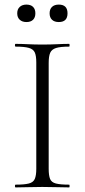

<svg xmlns="http://www.w3.org/2000/svg" viewBox="-20 -816 370 836"><path d="M192 -81Q192 -52 198 -37Q204 -22 223.5 -17Q243 -12 281 -12Q283 -12 283 -6Q283 0 281 0Q257 0 228 -1Q199 -2 164 -2Q131 -2 101.5 -1Q72 0 48 0Q45 0 45 -6Q45 -12 48 -12Q86 -12 105.5 -17Q125 -22 131.5 -37Q138 -52 138 -81V-544Q138 -573 131.5 -587.5Q125 -602 105.5 -607.5Q86 -613 48 -613Q45 -613 45 -619Q45 -625 48 -625Q72 -625 101.5 -623.5Q131 -622 164 -622Q199 -622 228.5 -623.5Q258 -625 281 -625Q283 -625 283 -619Q283 -613 281 -613Q243 -613 224 -607Q205 -601 198.5 -586Q192 -571 192 -542ZM95 -720Q77 -720 66 -730Q55 -740 55 -758Q55 -776 66 -786Q77 -796 95 -796Q114 -796 124 -786Q134 -776 134 -758Q134 -740 124 -730Q114 -720 95 -720ZM236 -720Q217 -720 206.5 -730Q196 -740 196 -758Q196 -776 206.5 -786Q217 -796 236 -796Q274 -796 274 -758Q274 -720 236 -720Z"/></svg>

Font: Cormorant Garamond Light
Style: Regular
Weight: 300
Designer: Christian Thalmann (Catharsis Fonts)
Foundry: Catharsis Fonts
Version: Version 4.001